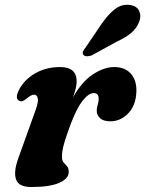

<svg xmlns="http://www.w3.org/2000/svg" viewBox="-20 -755 597 789"><path d="M58.5 -341Q40 -350.5 58.5 -386.5Q80.5 -428.5 125.2 -454Q170 -479.5 227 -479.5Q295 -479.5 295 -420.5Q295 -406.5 290.8 -390Q286.5 -373.5 280 -355Q317.5 -421 363 -450.2Q408.5 -479.5 448.5 -479.5Q494 -479.5 518 -451.8Q542 -424 540.5 -379Q538.5 -321.5 506.8 -289Q475 -256.5 434 -256.5Q404 -256.5 390.8 -269.8Q377.5 -283 377.5 -299.5Q377.5 -312.5 381.5 -324.5Q385.5 -336.5 385.5 -349Q385.5 -372.5 365 -372.5Q342.5 -372.5 315 -335Q287.5 -297.5 257 -207.5Q244.5 -172 239.5 -150.5Q234.5 -129 234.5 -111.5Q234.5 -95 241.5 -87.2Q248.5 -79.5 255.5 -71.8Q262.5 -64 262.5 -48Q262.5 -21.5 224.2 -4Q186 13.5 108.5 13.5Q57 13.5 46 -17.5Q35 -48.5 55 -104L126 -302Q139 -337.5 135.2 -351.8Q131.5 -366 120 -366Q108.5 -366 90 -350.5Q79.5 -341.5 72.5 -339.5Q65.5 -337.5 58.5 -341ZM399 -659Q425.5 -697 453 -718Q480.5 -739 513.5 -734.5Q542.5 -731 552 -709.5Q561.5 -688 551.5 -664.5Q541 -638 519 -619.5Q497 -601 460 -584L357 -527.5Q347 -523.5 337 -523.8Q327 -524 323 -529.5Q317.5 -536.5 321.5 -544.5Q325.5 -552.5 332.5 -561Z"/></svg>

Font: Fraunces 9pt S000
Style: Bold Italic
Weight: 700
Italic angle: -16°
Version: Version 1.000; ttfautohint (v1.8.3)